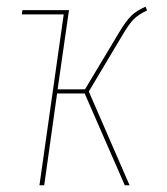

<svg xmlns="http://www.w3.org/2000/svg" viewBox="-20 -548 493 568"><path d="M415 -517.1Q389.2 -504.9 375.2 -490.7Q361.3 -476.6 341.8 -443.4L242.7 -277.3L363.3 0H349.1L230.5 -271.5H148.9L110.8 0H96.7L168.5 -505.4H44.4L46.4 -518.1H184.1L150.4 -283.7H231.4L333 -453.1Q353 -486.3 368.2 -501.2Q383.3 -516.1 410.6 -528.3Z"/></svg>

Font: Fira Sans Compressed Hair
Style: Italic
Weight: 100
Width: 3
Italic angle: -8°
Designer: Carrois Corporate & Edenspiekermann AG
Foundry: Carrois Corporate GbR & Edenspiekermann AG
Version: Version 4.203;PS 004.203;hotconv 1.0.88;makeotf.lib2.5.64775